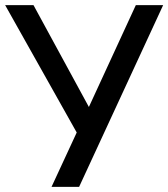

<svg xmlns="http://www.w3.org/2000/svg" viewBox="-25 -725 653 745"><path d="M175 0 282 -231 281 -196 -5 -705H105L328 -295H313L502 -705H608L282 0Z"/></svg>

Font: Nunito Sans 10pt SemiCondensed SemiBold
Style: Regular
Weight: 600
Width: 4
Designer: Vernon Adams
Foundry: Vernon Adams
Version: Version 3.101;gftools[0.9.27]